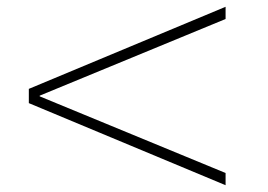

<svg xmlns="http://www.w3.org/2000/svg" viewBox="-20 -573 791 566"><path d="M645 -27 65 -269V-311L645 -553V-517L97 -291V-289L645 -63Z"/></svg>

Font: M PLUS 2 Thin ExtraLight
Style: Regular
Weight: 250
Version: Version 1.001